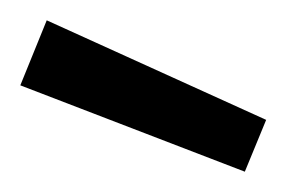

<svg xmlns="http://www.w3.org/2000/svg" viewBox="-21 -760 282 189"><path d="M25 -740 241 -642 220 -591 -1 -676Z"/></svg>

Font: Titillium Web
Style: Regular
Weight: 400
Version: Version 1.001;PS 57.000;hotconv 1.0.70;makeotf.lib2.5.55311